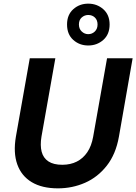

<svg xmlns="http://www.w3.org/2000/svg" viewBox="-20 -1019 746 1051"><path d="M297 12Q210 12 153.5 -22Q97 -56 74.5 -119.5Q52 -183 67 -271L143 -700H283L207 -271Q199 -223 208 -188.5Q217 -154 245 -135.5Q273 -117 321 -117Q366 -117 400.5 -134.5Q435 -152 458 -186Q481 -220 490 -271L566 -700H706L631 -271Q614 -175 564.5 -112Q515 -49 445.5 -18.5Q376 12 297 12ZM463 -770Q415 -770 381 -800.5Q347 -831 347 -885Q347 -938 381 -968.5Q415 -999 463 -999Q511 -999 545.5 -968.5Q580 -938 580 -885Q580 -831 545.5 -800.5Q511 -770 463 -770ZM463 -832Q484 -832 499 -846.5Q514 -861 514 -885Q514 -909 499.5 -923Q485 -937 463 -937Q443 -937 427.5 -923.5Q412 -910 412 -885Q412 -861 427.5 -846.5Q443 -832 463 -832Z"/></svg>

Font: DM Sans 24pt ExtraBold
Style: Italic
Weight: 800
Italic angle: -10°
Designer: Colophon Foundry, Jonny Pinhorn
Foundry: Colophon Foundry
Version: Version 4.004;gftools[0.9.30]